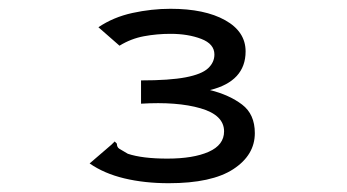

<svg xmlns="http://www.w3.org/2000/svg" viewBox="-20 -656 790 437"><path d="M364 -239Q309 -239 263 -250Q217 -261 184 -284L234 -327L241 -334L246 -329Q246 -321 251.5 -317.5Q257 -314 271 -306Q304 -295 361 -295Q420 -295 455 -310.5Q490 -326 490 -357Q490 -394 436.5 -409.5Q383 -425 301 -420V-473Q366 -473 402.5 -480Q439 -487 453.5 -500.5Q468 -514 468 -532Q468 -556 438 -567.5Q408 -579 368 -579Q337 -579 307.5 -573.5Q278 -568 252 -552L204 -594Q238 -617 281.5 -626.5Q325 -636 368 -636Q446 -636 492.5 -610Q539 -584 539 -539Q539 -471 458 -451Q502 -440 531 -418Q560 -396 560 -353Q560 -303 511 -271Q462 -239 364 -239Z"/></svg>

Font: Inconsolata ExtraExpanded Medium
Style: Regular
Weight: 500
Width: 8
Monospace: yes
Designer: Raph Levien, Cyreal, Brenton Simpson
Foundry: Raph Levien, Cyreal, Google
Version: Version 3.001; ttfautohint (v1.8.2.53-6de2)